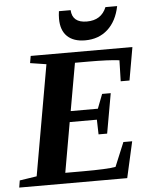

<svg xmlns="http://www.w3.org/2000/svg" viewBox="-65 -916 790 966"><g transform="rotate(-5 330.0 -433.5)"><path d="M183.1 -606.4 101.6 -619.1 107.9 -654.8H621.6L592.3 -488.3H547.9L550.8 -594.2Q497.6 -601.1 394 -601.1H326.7L284.2 -360.8H421.4L449.2 -433.1H492.7L457 -231.9H413.6L411.6 -306.2H274.4L230 -53.7H319.3Q442.9 -53.7 484.4 -61.5L534.7 -182.6H579.1L538.1 0H-7.3L-1.5 -35.6L85 -48.8ZM388.2 -709Q329.6 -709 297.9 -739.5Q266.1 -770 266.1 -828.6Q266.1 -846.7 269 -866.7H328.1Q331.5 -802.7 404.8 -802.7Q478 -802.7 503.9 -866.7H563Q547.9 -791.5 502.2 -750.2Q456.5 -709 388.2 -709Z"/></g></svg>

Font: Tinos
Style: Bold Italic
Weight: 700
Italic angle: -16.333°
Designer: Steve Matteson
Foundry: Monotype Imaging Inc.
Version: Version 1.23